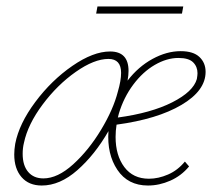

<svg xmlns="http://www.w3.org/2000/svg" viewBox="-20 -570 666 593"><path d="M542 -528H277L281 -550H546ZM615 -348Q615 -290 540.5 -246Q466 -202 340 -185Q337 -166 337 -147Q337 -90 364 -54Q391 -18 440 -18Q469 -18 499 -31Q529 -44 551 -71L564 -56Q540 -27 506 -12Q472 3 437 3Q375 3 342.5 -45.5Q310 -94 315 -165Q273 -92 219 -44.5Q165 3 109 3Q69 3 46.5 -23Q24 -49 24 -93Q24 -108 27 -126Q39 -188 89 -255Q139 -322 203.5 -366.5Q268 -411 320 -411Q377 -411 377 -351Q377 -338 374 -321Q407 -364 451 -388Q495 -412 538 -412Q577 -412 596 -394Q615 -376 615 -348ZM590 -344Q590 -364 576.5 -377.5Q563 -391 531 -391Q495 -391 458 -369.5Q421 -348 391.5 -308.5Q362 -269 347 -219L344 -207Q447 -221 512 -254Q577 -287 588 -326Q590 -338 590 -344ZM344 -287Q354 -321 354 -345Q354 -388 315 -388Q271 -388 214 -348Q157 -308 111.5 -247Q66 -186 54 -129Q50 -113 50 -95Q50 -59 67 -39Q84 -19 114 -19Q158 -19 206 -62.5Q254 -106 292 -169Q330 -232 344 -287Z"/></svg>

Font: Ysabeau Infant Extralight
Style: Italic
Weight: 200
Italic angle: -12°
Designer: Christian Thalmann (Catharsis Fonts)
Version: Version 0.003